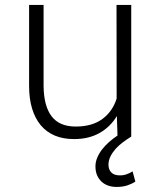

<svg xmlns="http://www.w3.org/2000/svg" viewBox="-20 -548 640 770"><path d="M505.9 0Q489.3 10.3 472.9 22.5Q456.5 34.7 443.8 48.8Q431.2 63 423.1 79.1Q415 95.2 415 113.3Q415.5 132.8 426.5 143.8Q437.5 154.8 458.5 155.3Q474.1 155.8 487.8 150.9Q501.5 146 511.7 139.2L522.9 180.2Q508.8 189.5 490.5 195.6Q472.2 201.7 447.3 201.7Q429.2 201.7 413.8 196.3Q398.4 190.9 387 180.2Q375.5 169.4 369.1 154.3Q362.8 139.2 362.8 119.1Q362.8 101.6 369.9 84.5Q377 67.4 389.2 51.5Q401.4 35.6 417.5 21.5Q433.6 7.3 451.2 -4.4L448.7 -82.5Q422.4 -39.1 379.2 -14.6Q335.9 9.8 276.9 9.8Q232.9 9.8 199.5 -4.4Q166 -18.6 143.3 -45.9Q120.6 -73.2 108.6 -112.8Q96.7 -152.3 96.7 -203.1V-528.3H154.8V-202.1Q155.8 -122.6 187 -81.5Q218.3 -40.5 283.7 -40.5Q349.6 -40.5 390.6 -70.8Q431.6 -101.1 447.8 -152.8L447.3 -528.3H506.3V0Z"/></svg>

Font: Roboto Mono Light
Style: Regular
Weight: 300
Designer: Google
Version: Version 2.000985; 2015; ttfautohint (v1.3)